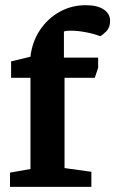

<svg xmlns="http://www.w3.org/2000/svg" viewBox="-20 -724 447 744"><path d="M18.7 0V-55.1L98.1 -69.1V-422.5H23V-486.1L97.9 -504.2Q104.8 -562.4 134.6 -607.2Q164.3 -651.9 210.5 -677.9Q256.7 -703.9 312.7 -703.9Q357 -703.9 381.8 -687.4Q406.6 -671 406.6 -643.4Q406.6 -617.2 391.8 -602.4Q377 -587.7 368.2 -583.7Q345.4 -592.8 313.2 -599Q280.9 -605.1 254.6 -605.1Q247.8 -605.1 240.7 -604.7Q233.7 -604.3 227.7 -602V-500.7H360.3V-461.3L347.3 -422.5H230.1V-72.7L334.1 -58.3V0Z"/></svg>

Font: Faustina Light
Style: Regular
Weight: 300
Designer: Alfonso Garcia
Foundry: http://www.omnibus-type.com
Version: Version 1.200